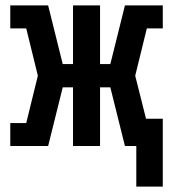

<svg xmlns="http://www.w3.org/2000/svg" viewBox="-20 -540 640 710"><path d="M484 150V0H442L388 -217H350V0H250V-217H212L158 0H18V-85H77L120 -260L77 -435H18V-520H158L212 -303H250V-520H350V-303H388L442 -520H582V-435H523L480 -260L520 -101H582V150Z"/></svg>

Font: Iosevka HT Extended
Style: Bold
Weight: 700
Width: 7
Monospace: yes
Designer: Belleve Invis
Foundry: Belleve Invis
Version: Version 32.3.0; ttfautohint (v1.8.4)